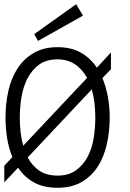

<svg xmlns="http://www.w3.org/2000/svg" viewBox="-42 -869 608 900"><path d="M-22 -91.8 16.1 -132.8Q-1 -173.8 -8.5 -220.5Q-16.1 -267.1 -16.1 -317.9Q-16.1 -381.8 -3.2 -441.4Q9.8 -501 39.3 -546.9Q68.8 -592.8 115.5 -620.4Q162.1 -647.9 228 -647.9Q292 -647.9 337.4 -622.1Q382.8 -596.2 412.1 -551.8L478 -623V-544.9L438 -502.9Q455.1 -461.9 463.6 -415.5Q472.2 -369.1 472.2 -317.9Q472.2 -253.9 459 -194.3Q445.8 -134.8 417 -89.4Q388.2 -43.9 341.6 -16.4Q294.9 11.2 228 11.2Q162.1 11.2 116.9 -13.9Q71.8 -39.1 43 -83L-22 -14.2ZM404.8 -317.9Q404.8 -391.1 388.2 -450.2L87.9 -130.9Q107.9 -92.8 141.8 -69.3Q175.8 -45.9 228 -45.9Q279.8 -45.9 314 -70.6Q348.1 -95.2 368.7 -134Q389.2 -172.9 397 -221.4Q404.8 -270 404.8 -317.9ZM50.8 -317.9Q50.8 -284.2 54.4 -250.5Q58.1 -216.8 66.9 -186L366.2 -503.9Q342.8 -545.9 308.3 -568.4Q273.9 -590.8 228 -590.8Q175.8 -590.8 141.8 -566.4Q107.9 -542 87.4 -502.4Q66.9 -462.9 58.8 -414.6Q50.8 -366.2 50.8 -317.9ZM347.2 -795.9 136.2 -677.2 118.2 -709 314.9 -849.1Z"/></svg>

Font: Anonymous Pro
Style: Regular
Weight: 400
Monospace: yes
Designer: Mark Simonson
Version: Version 1.002